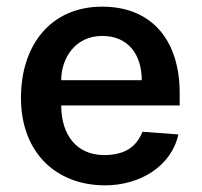

<svg xmlns="http://www.w3.org/2000/svg" viewBox="-20 -547 606 577"><path d="M164 -230H520V-267C520 -423 439 -527 287 -527C133 -527 43 -412 43 -253C43 -90 147 10 296 10C400 10 495 -47 516 -143L408 -151C389 -102 350 -81 293 -81C210 -81 164 -142 164 -230ZM164 -306C164 -372 206 -439 287 -439C367 -439 406 -381 406 -306Z"/></svg>

Font: United Sans SemiBold
Style: Regular
Weight: 600
Designer: Pablo Impallari, Rodrigo Fuenzalida (Modified by Dan O. Williams)
Version: Version 1.000;PS 001.000;hotconv 1.0.88;makeotf.lib2.5.64775